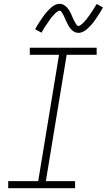

<svg xmlns="http://www.w3.org/2000/svg" viewBox="-20 -985 559 1005"><path d="M373 0H23V-37H180L289 -698H136V-735H486V-698H329L220 -37H373ZM391 -813Q385 -813 379 -814.5Q373 -816 368 -819Q363 -822 358.5 -825.5Q354 -829 350.5 -833.5Q347 -838 343.5 -842.5Q340 -847 337.5 -852Q335 -857 332.5 -862Q330 -867 327.5 -872.5Q325 -878 322.5 -883.5Q320 -889 317.5 -894.5Q315 -900 312.5 -905Q310 -910 307 -914.5Q304 -919 301 -924Q298 -929 292 -929Q288 -929 284 -926.5Q280 -924 276.5 -921.5Q273 -919 269.5 -915.5Q266 -912 262 -907.5Q258 -903 256.5 -901.5Q255 -900 252.5 -897.5Q250 -895 248 -892Q246 -889 243.5 -885.5Q241 -882 238.5 -878.5Q236 -875 233.5 -871Q231 -867 228 -863Q225 -859 222 -854.5Q219 -850 216 -845.5Q213 -841 210 -836Q207 -831 204 -825.5Q201 -820 197 -814L164 -832Q170 -843 176 -853Q182 -863 188 -872Q194 -881 199.5 -889Q205 -897 210 -904Q215 -911 220 -917Q225 -923 230 -928Q235 -933 242.5 -940.5Q250 -948 257.5 -953Q265 -958 274 -961.5Q283 -965 292 -965Q298 -965 303.5 -963.5Q309 -962 314 -959Q319 -956 323.5 -952.5Q328 -949 332 -944.5Q336 -940 339 -935.5Q342 -931 345 -926Q348 -921 350.5 -916Q353 -911 355 -905.5Q357 -900 359.5 -894.5Q362 -889 364.5 -883.5Q367 -878 370 -873Q373 -868 375.5 -863.5Q378 -859 381.5 -854Q385 -849 391 -849Q395 -849 398.5 -851.5Q402 -854 405.5 -856.5Q409 -859 412.5 -862.5Q416 -866 420.5 -870.5Q425 -875 426 -876.5Q427 -878 429.5 -880.5Q432 -883 434 -886Q436 -889 438.5 -892.5Q441 -896 444 -899.5Q447 -903 449.5 -907Q452 -911 454.5 -915Q457 -919 460.5 -923.5Q464 -928 466.5 -932.5Q469 -937 472.5 -942Q476 -947 479 -952.5Q482 -958 486 -964L519 -946Q513 -935 507 -925Q501 -915 495 -906Q489 -897 483.5 -889Q478 -881 473 -874Q468 -867 463 -861Q458 -855 453 -850Q448 -845 440.5 -837.5Q433 -830 425.5 -825Q418 -820 409 -816.5Q400 -813 391 -813Z"/></svg>

Font: Iosevka Term Curly Extralight
Style: Italic
Weight: 200
Italic angle: -9°
Designer: Belleve Invis
Foundry: Belleve Invis
Version: Version 32.3.0